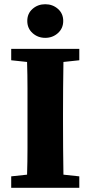

<svg xmlns="http://www.w3.org/2000/svg" viewBox="-20 -888 428 908"><path d="M33 -603V-657H355V-603L280 -595Q279 -534 278.5 -472Q278 -410 278 -347V-311Q278 -249 278.5 -186.5Q279 -124 280 -62L355 -54V0H33V-54L108 -62Q110 -123 110 -185Q110 -247 110 -310V-347Q110 -409 110 -471.5Q110 -534 108 -595ZM194 -709Q159 -709 134 -731.5Q109 -754 109 -789Q109 -824 134 -846Q159 -868 194 -868Q229 -868 254 -846Q279 -824 279 -789Q279 -754 254 -731.5Q229 -709 194 -709Z"/></svg>

Font: Source Serif Pro
Style: Bold
Weight: 700
Designer: Frank Grießhammer
Foundry: Adobe Systems Incorporated
Version: Version 3.001;hotconv 1.0.111;makeotfexe 2.5.65597